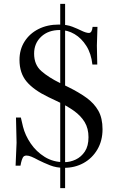

<svg xmlns="http://www.w3.org/2000/svg" viewBox="-20 -850 601 985"><path d="M289 115V-830H314V115ZM309 11Q269 11 236.5 -2Q204 -15 178 -28Q156 -40 141.5 -46Q127 -52 116 -52Q102 -52 96.5 -40.5Q91 -29 88 -15L85 0H60L65 -118L62 -247H87L98 -200Q109 -156 137.5 -114Q166 -72 209.5 -45Q253 -18 309 -18Q340 -18 368.5 -31.5Q397 -45 415.5 -73Q434 -101 434 -146Q434 -191 414.5 -223.5Q395 -256 358.5 -282Q322 -308 270 -332L228 -352Q153 -388 116.5 -431.5Q80 -475 80 -543Q80 -596 106 -637Q132 -678 177.5 -701Q223 -724 282 -724Q323 -724 351 -713Q379 -702 395 -694Q421 -681 436 -681Q452 -681 455 -712H480L477 -616L479 -519H454Q448 -575 423 -614.5Q398 -654 362.5 -675Q327 -696 287 -696Q228 -696 191.5 -662Q155 -628 155 -575Q155 -518 192 -485.5Q229 -453 288 -424L329 -404Q384 -377 423.5 -348.5Q463 -320 484.5 -282Q506 -244 506 -187Q506 -128 479.5 -83Q453 -38 408.5 -13.5Q364 11 309 11Z"/></svg>

Font: Baskervville SC
Style: Regular
Weight: 400
Designer: Alexis Faudot, Rémi Forte, Morgane Pierson, Rafael Ribas, Tanguy Vanlaeys, Rosalie Wagner, Thomas Huot-Marchand
Foundry: ANRT
Version: Version 1.100